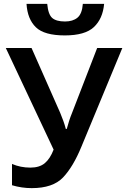

<svg xmlns="http://www.w3.org/2000/svg" viewBox="-20 -962 652 992"><path d="M612 -714H482L352 -378Q344 -359 337 -337Q330 -315 325 -296H320Q315 -316 307 -338Q299 -360 291 -379L143 -714H10L257 -189Q239 -142 211.5 -119Q184 -96 137 -96Q86 -96 42 -115V-5Q92 10 144 10Q253 10 305.5 -45Q358 -100 401 -205ZM518 -942H408Q404 -890 380 -870.5Q356 -851 316 -851Q271 -851 250 -869Q229 -887 224 -942H117Q122 -863 165.5 -821Q209 -779 315 -779Q419 -779 465 -822Q511 -865 518 -942Z"/></svg>

Font: Noto Sans Display Medium
Style: Regular
Weight: 500
Designer: Monotype Design Team
Foundry: Monotype Imaging Inc.
Version: Version 1.900